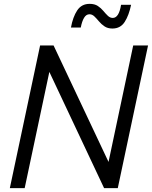

<svg xmlns="http://www.w3.org/2000/svg" viewBox="-20 -976 788 996"><path d="M563 -828Q539 -828 522.5 -839Q506 -850 493.5 -865Q481 -880 469.5 -891Q458 -902 444 -902Q427 -902 416 -883.5Q405 -865 399 -833H348Q358 -888 380.5 -922Q403 -956 445 -956Q471 -956 487.5 -945Q504 -934 516 -919.5Q528 -905 539.5 -894Q551 -883 565 -883Q597 -883 608 -951H660Q649 -897 627 -862.5Q605 -828 563 -828ZM31 0 188 -740H258L543 -136L671 -740H748L591 0H520L236 -603L108 0Z"/></svg>

Font: Be Vietnam Pro Light
Style: Italic
Weight: 300
Italic angle: -12°
Designer: Lam Bao, Tony Le, Vietanh Nguyen
Foundry: Yellow Type Foundry
Version: Version 1.002; ttfautohint (v1.8.3)